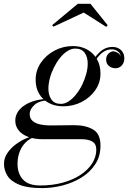

<svg xmlns="http://www.w3.org/2000/svg" viewBox="-64 -706 672 986"><path d="M151.5 260Q77.5 260 34.8 242.5Q-8 225 -25.8 196.5Q-43.5 168 -43.5 135.5Q-43.5 105 -25.5 79Q-7.5 53 19.5 33.5Q46.5 14 74 3Q101.5 -8 120.5 -8H139Q103.5 -4 78.2 16Q53 36 39.5 67Q26 98 26 135.5Q26 185.5 54 216Q82 246.5 142.5 246.5Q205.5 246.5 258.2 232Q311 217.5 349.5 192Q388 166.5 409.2 133.2Q430.5 100 430.5 62.5Q430.5 33 410.2 21Q390 9 356.5 9Q347 9 326.2 9Q305.5 9 279.5 9Q253.5 9 228.2 9Q203 9 183.8 9Q164.5 9 158 9Q113 9 81 -3Q49 -15 31.8 -36.5Q14.5 -58 14.5 -86.5Q14.5 -110.5 27.2 -130.8Q40 -151 63.2 -166Q86.5 -181 118 -189.5Q149.5 -198 187 -198L186.5 -190Q138 -190 113.2 -167.5Q88.5 -145 88.5 -120.5Q88.5 -97 104.2 -84.2Q120 -71.5 143.2 -66.8Q166.5 -62 188.5 -62Q206 -62 231.2 -62.2Q256.5 -62.5 281 -62.8Q305.5 -63 319.5 -63Q376 -63 414 -41Q452 -19 452 42Q452 96.5 425.2 137.5Q398.5 178.5 354.2 205.8Q310 233 257 246.5Q204 260 151.5 260ZM260.5 -160Q220 -160 188 -176.5Q156 -193 137.5 -223.5Q119 -254 119 -296.5Q119 -344.5 145.8 -383.8Q172.5 -423 216.2 -446.2Q260 -469.5 310.5 -469.5Q351 -469.5 383 -452Q415 -434.5 433.5 -402.8Q452 -371 452 -328.5Q452 -281 425.2 -242.8Q398.5 -204.5 355 -182.2Q311.5 -160 260.5 -160ZM248.5 -172.5Q269 -172.5 289 -185.8Q309 -199 326.8 -221.2Q344.5 -243.5 357.8 -270.5Q371 -297.5 378.8 -326Q386.5 -354.5 386.5 -379.5Q386.5 -412.5 371 -434.5Q355.5 -456.5 322.5 -456.5Q302 -456.5 281.8 -443.5Q261.5 -430.5 244 -408.5Q226.5 -386.5 213 -359.5Q199.5 -332.5 192 -304Q184.5 -275.5 184.5 -250.5Q184.5 -217.5 200 -195Q215.5 -172.5 248.5 -172.5ZM514 -465Q539.5 -465 557 -449.2Q574.5 -433.5 574.5 -405.5Q574.5 -385 561.8 -370.2Q549 -355.5 528.5 -355.5Q510 -355.5 495.5 -367.2Q481 -379 481 -400Q481 -418 491.8 -429.2Q502.5 -440.5 517 -443Q529.5 -441.5 540.2 -435Q551 -428.5 556.5 -416.5Q552.5 -434.5 539.2 -443.5Q526 -452.5 509 -452.5Q487 -452.5 468.2 -440.2Q449.5 -428 432.8 -405Q416 -382 400 -349.5L391 -354.5Q417.5 -410 447 -437.5Q476.5 -465 514 -465ZM210.5 -569 203.5 -576.5 335.5 -686.5H400.5L489 -576.5L481.5 -568L366 -641.5Z"/></svg>

Font: Bodoni Moda 18pt
Style: Italic
Weight: 400
Italic angle: -13°
Designer: Owen Earl
Foundry: indestructible type
Version: Version 2.005